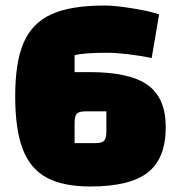

<svg xmlns="http://www.w3.org/2000/svg" viewBox="-20 -660 655 695"><path d="M307 15Q207 15 148 -17.5Q89 -50 62 -121Q35 -192 35 -312Q35 -436 66 -506.5Q97 -577 166.5 -608.5Q236 -640 358 -640Q397 -640 461 -629.5Q525 -619 556 -608L529 -450Q491 -458 445.5 -463.5Q400 -469 368 -469Q282 -469 250 -460V-399H304Q450 -399 515 -352Q580 -305 580 -200Q580 -87 515.5 -36Q451 15 307 15ZM291 -257Q266 -257 258 -248.5Q250 -240 250 -215V-142H324Q349 -142 357 -150.5Q365 -159 365 -184V-257Z"/></svg>

Font: Changa ExtraBold
Style: Regular
Weight: 800
Designer: Eduardo Rodriguez Tunni
Foundry: Eduardo Rodriguez Tunni
Version: Version 2.002; ttfautohint (v1.5) -l 8 -r 50 -G 220 -x 14 -H